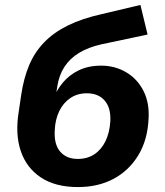

<svg xmlns="http://www.w3.org/2000/svg" viewBox="-20 -747 670 778"><path d="M296 11Q204 11 145.5 -28Q87 -67 64 -135.5Q41 -204 56 -295L66 -363Q76 -430 98 -482.5Q120 -535 158.5 -575Q197 -615 254.5 -643.5Q312 -672 393 -690L549 -727L578 -607L389 -567Q337 -555 300 -532.5Q263 -510 241 -476Q219 -442 212 -396L204 -346H195Q209 -381 234.5 -412Q260 -443 299 -462Q338 -481 390 -481Q446 -481 491.5 -454Q537 -427 561.5 -378.5Q586 -330 582 -265Q578 -180 540.5 -118Q503 -56 440.5 -22.5Q378 11 296 11ZM295 -103Q334 -103 362.5 -122Q391 -141 407.5 -175Q424 -209 427 -255Q430 -309 404.5 -339Q379 -369 332 -369Q294 -369 265.5 -350Q237 -331 220.5 -297.5Q204 -264 202 -221Q198 -163 223.5 -133Q249 -103 295 -103Z"/></svg>

Font: Nunito Sans 10pt ExtraBold
Style: Italic
Weight: 800
Italic angle: -9°
Designer: Vernon Adams
Foundry: Vernon Adams
Version: Version 3.101;gftools[0.9.27]